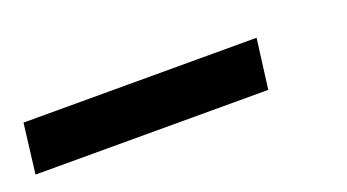

<svg xmlns="http://www.w3.org/2000/svg" viewBox="-39 -33 508 281"><g transform="rotate(-20 215.0 108.0)"><path d="M358.5 69 348.5 146.5H-14L-4.5 69Z"/></g></svg>

Font: Lato 2
Style: Bold Italic
Weight: 700
Italic angle: -7°
Designer: Lukasz Dziedzic with Adam Twardoch and Botio Nikoltchev
Foundry: tyPoland Lukasz Dziedzic
Version: Version 2.015; 2015-08-06; http://www.latofonts.com/